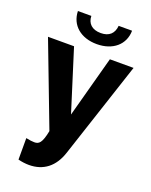

<svg xmlns="http://www.w3.org/2000/svg" viewBox="-173 -821 899 1143"><g transform="rotate(20 276.0 -249.5)"><path d="M87 222C110 228 135 231 156 231C247 231 312 181 343 85L544 -525H394L289 -137L167 -525H2L202 0C186 80 169 93 140 93C128 93 109 91 87 86ZM375 -730C371 -681 342 -653 289 -653C233 -653 203 -683 202 -730H117C119 -641 188 -583 289 -583C390 -583 459 -641 460 -730Z"/></g></svg>

Font: Raleway
Style: ExtraBold
Weight: 800
Designer: Matt McInerney, Pablo Impallari, Rodrigo Fuenzalida
Foundry: Matt McInerney, Pablo Impallari, Rodrigo Fuenzalida
Version: Version 3.000